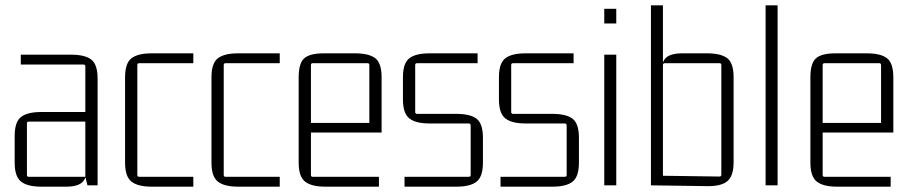

<svg xmlns="http://www.w3.org/2000/svg" viewBox="-20 -695 3415 720"><path d="M227 5H135Q83 5 59 -14Q35 -33 35 -85V-185Q35 -238 59 -256.5Q83 -275 135 -275H307V-239H88Q81 -239 81 -232V-39Q81 -32 88 -32H300V-446Q300 -453 293 -453H58V-490H246Q299 -490 322.5 -471.5Q346 -453 346 -400V0H308L300 -32L307 -75Q307 -30 289.5 -12.5Q272 5 227 5Z M705 5H549Q497 5 473 -14Q449 -33 449 -85V-405Q449 -458 473 -476.5Q497 -495 549 -495H705V-458H502Q495 -458 495 -451V-39Q495 -32 502 -32H705Z M1029 5H873Q821 5 797 -14Q773 -33 773 -85V-405Q773 -458 797 -476.5Q821 -495 873 -495H1029V-458H826Q819 -458 819 -451V-39Q819 -32 826 -32H1029Z M1401 5H1200Q1148 5 1124 -14Q1100 -33 1100 -85V-405Q1100 -458 1121 -476.5Q1142 -495 1194 -495H1311Q1364 -495 1387.5 -476.5Q1411 -458 1411 -405V-198H1139V-234H1365V-451Q1365 -458 1358 -458H1153Q1146 -458 1146 -451V-39Q1146 -32 1153 -32H1401Z M1691 5H1497V-32H1738Q1745 -32 1745 -39V-225Q1745 -232 1738 -232H1591Q1539 -232 1515 -251Q1491 -270 1491 -322V-405Q1491 -458 1515 -476.5Q1539 -495 1591 -495H1771V-458H1544Q1537 -458 1537 -451V-275Q1537 -268 1544 -268H1691Q1744 -268 1767.5 -249.5Q1791 -231 1791 -178V-85Q1791 -33 1767.5 -14Q1744 5 1691 5Z M2051 5H1857V-32H2098Q2105 -32 2105 -39V-225Q2105 -232 2098 -232H1951Q1899 -232 1875 -251Q1851 -270 1851 -322V-405Q1851 -458 1875 -476.5Q1899 -495 1951 -495H2131V-458H1904Q1897 -458 1897 -451V-275Q1897 -268 1904 -268H2051Q2104 -268 2127.5 -249.5Q2151 -231 2151 -178V-85Q2151 -33 2127.5 -14Q2104 5 2051 5Z M2291 0H2246V-490H2291ZM2291 -607H2246V-662H2291Z M2631 3 2421 0V-675H2466V-458L2459 -415Q2459 -460 2476.5 -477.5Q2494 -495 2539 -495H2631Q2684 -495 2707.5 -476.5Q2731 -458 2731 -405V-87Q2731 -35 2707.5 -15.5Q2684 4 2631 3ZM2466 -451V-29L2459 -36L2678 -33Q2685 -33 2685 -40V-451Q2685 -458 2678 -458H2473Q2466 -458 2466 -451Z M2896 0H2851V-675H2896Z M3320 5H3119Q3067 5 3043 -14Q3019 -33 3019 -85V-405Q3019 -458 3040 -476.5Q3061 -495 3113 -495H3230Q3283 -495 3306.5 -476.5Q3330 -458 3330 -405V-198H3058V-234H3284V-451Q3284 -458 3277 -458H3072Q3065 -458 3065 -451V-39Q3065 -32 3072 -32H3320Z"/></svg>

Font: Gemunu Libre ExtraLight ExtraLight
Style: Regular
Weight: 250
Version: Version 1.100